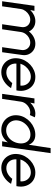

<svg xmlns="http://www.w3.org/2000/svg" viewBox="1054 -1854 803 2971"><g transform="rotate(90 1455.5 -368.5)"><path d="M-10.5 0 60 -500H138L125.5 -435Q159 -471 204 -492.5Q249 -514 297.5 -514Q353.5 -514 395.2 -486.5Q437 -459 457 -414.5Q490 -459 540.5 -486.5Q591 -514 647 -514Q703.5 -514 745.5 -486.5Q787.5 -459 808.5 -413Q829.5 -367 821 -310.5L778 0H700L742.5 -292.5Q749.5 -331 736.8 -363.2Q724 -395.5 696.2 -415.2Q668.5 -435 630 -435Q592 -435 557 -416.5Q522 -398 497.5 -366Q473 -334 465.5 -292.5L423 0H345L387.5 -292.5Q395 -334 382 -366Q369 -398 341 -416.5Q313 -435 274.5 -435Q236.5 -435 201.5 -415.2Q166.5 -395.5 141.8 -363.2Q117 -331 110 -292.5L67.5 0Z M1086.5 13Q1017.5 13 965.8 -22.5Q914 -58 888.8 -117.8Q863.5 -177.5 873.5 -250Q881 -305 907.2 -352.8Q933.5 -400.5 973 -436.8Q1012.5 -473 1060.8 -493.5Q1109 -514 1160.5 -514Q1235.5 -514 1288.2 -475Q1341 -436 1363.5 -369.5Q1386 -303 1369 -221H954.5Q949.5 -154.5 987.2 -110Q1025 -65.5 1090.5 -65Q1137.5 -65 1180.5 -89.5Q1223.5 -114 1255.5 -156.5L1333.5 -138Q1294 -71.5 1227.8 -29.2Q1161.5 13 1086.5 13ZM956 -283H1294.5Q1299 -327 1282.2 -363.5Q1265.5 -400 1233 -422Q1200.5 -444 1156.5 -444Q1112.5 -444 1071.8 -422.5Q1031 -401 1000.5 -364.5Q970 -328 956 -283Z M1422.5 0 1493 -500H1571L1558.5 -435Q1592 -471 1637 -492.5Q1682 -514 1730.5 -514Q1760 -514 1785.5 -506.5L1750 -428.5Q1732.5 -435 1710.5 -435Q1671.5 -435 1636 -416Q1600.5 -397 1575.5 -365Q1550.5 -333 1543.5 -293.5L1500.5 0Z M2261.5 -750H2339.5L2234 0H2156L2172.5 -88.5Q2139 -43 2090.2 -15Q2041.5 13 1981.5 13Q1909 13 1854.2 -22.5Q1799.5 -58 1772.5 -117.8Q1745.5 -177.5 1755.5 -250Q1763 -304.5 1790.2 -352.2Q1817.5 -400 1858.8 -436.2Q1900 -472.5 1950.5 -493Q2001 -513.5 2055.5 -513.5Q2115.5 -513.5 2154.2 -485.8Q2193 -458 2210 -412ZM1986.5 -62.5Q2037.5 -62.5 2079.2 -88Q2121 -113.5 2148.8 -156Q2176.5 -198.5 2185.5 -250Q2195 -302.5 2182 -345.2Q2169 -388 2136 -413Q2103 -438 2052.5 -438Q2001.5 -438 1955.2 -412.8Q1909 -387.5 1876.5 -344.8Q1844 -302 1835 -250Q1826 -197.5 1843.8 -155Q1861.5 -112.5 1899.2 -87.5Q1937 -62.5 1986.5 -62.5Z M2568 13Q2499 13 2447.2 -22.5Q2395.5 -58 2370.2 -117.8Q2345 -177.5 2355 -250Q2362.5 -305 2388.8 -352.8Q2415 -400.5 2454.5 -436.8Q2494 -473 2542.2 -493.5Q2590.5 -514 2642 -514Q2717 -514 2769.8 -475Q2822.5 -436 2845 -369.5Q2867.5 -303 2850.5 -221H2436Q2431 -154.5 2468.8 -110Q2506.5 -65.5 2572 -65Q2619 -65 2662 -89.5Q2705 -114 2737 -156.5L2815 -138Q2775.5 -71.5 2709.2 -29.2Q2643 13 2568 13ZM2437.5 -283H2776Q2780.5 -327 2763.8 -363.5Q2747 -400 2714.5 -422Q2682 -444 2638 -444Q2594 -444 2553.2 -422.5Q2512.5 -401 2482 -364.5Q2451.5 -328 2437.5 -283Z"/></g></svg>

Font: Urbanist
Style: Italic
Weight: 400
Italic angle: -8°
Designer: Corey Hu
Foundry: Corey Hu
Version: Version 1.330; ttfautohint (v1.8.4.7-5d5b)